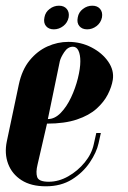

<svg xmlns="http://www.w3.org/2000/svg" viewBox="-26 -648 449 674"><path d="M130 -587Q133 -605 148 -616.5Q163 -628 181 -628Q199 -628 208.5 -616.5Q218 -605 215 -587Q211 -568 196 -556.5Q181 -545 163 -545Q145 -545 135.5 -556.5Q126 -568 130 -587ZM247 -587Q250 -605 265 -616.5Q280 -628 298 -628Q316 -628 325.5 -616.5Q335 -605 332 -587Q328 -568 313 -556.5Q298 -545 280 -545Q262 -545 252.5 -556.5Q243 -568 247 -587ZM-2 -152 40 -351Q51 -403 78 -436Q105 -469 140.5 -485Q176 -501 214 -501Q258 -501 295.5 -481.5Q333 -462 354 -431.5Q375 -401 370 -368Q366 -343 352.5 -316.5Q339 -290 313 -266.5Q287 -243 244 -228.5Q201 -214 139 -214L106 -71Q99 -43 104.5 -26.5Q110 -10 145 -10Q180 -10 213.5 -29Q247 -48 271.5 -78Q296 -108 303 -141L312 -181H328L320 -145Q313 -113 289 -77.5Q265 -42 226.5 -18Q188 6 135 6Q83 6 49.5 -15.5Q16 -37 2.5 -73Q-11 -109 -2 -152ZM142 -230Q166 -230 187 -251.5Q208 -273 223.5 -306Q239 -339 247.5 -373.5Q256 -408 256 -433Q256 -456 249.5 -470Q243 -484 230 -484Q212 -484 199.5 -465Q187 -446 184 -433Z"/></svg>

Font: Emberly Black
Style: Italic
Weight: 900
Italic angle: -12°
Designer: Rajesh Rajput
Foundry: Rajesh Rajput
Version: Version 1.000